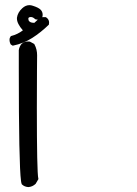

<svg xmlns="http://www.w3.org/2000/svg" viewBox="-20 -574 540 758"><path d="M54.2 -302.7Q54.2 -337.9 54.2 -376V-376.5Q56.6 -390.1 64.5 -399.9Q75.2 -410.2 90.8 -410.2Q94.2 -410.2 98.1 -409.7L115.2 -400.4Q121.6 -388.7 124 -377.9Q126.5 -367.2 126.5 -356.4Q126.5 -354.5 126 -294.2Q125.5 -233.9 125.5 -148.4Q125.5 106.4 131.3 130.9L131.8 132.8L120.6 151.9Q107.9 163.6 91.8 164.6Q76.7 163.6 66.9 154.3L65.9 153.3Q64 148.4 63 140.6Q54.2 75.7 54.2 -302.7ZM22.5 -398.4Q17.6 -407.2 17.6 -416.5Q17.6 -422.4 19 -424.8L22.9 -431.6L24.9 -432.1Q48.8 -438 70.3 -454.1Q46.9 -481 46.9 -500.5Q46.9 -502.4 46.9 -503.9Q49.8 -524.9 67.9 -541.5Q81.1 -553.7 96.2 -553.7Q102.5 -553.7 109.4 -551.3Q131.3 -544.4 139.9 -536.1Q148.4 -527.8 148.4 -515.6Q148.4 -513.2 147.9 -508.8Q146.5 -506.8 146 -506.3H160.6Q165 -503.9 167 -501.5Q173.8 -494.6 173.8 -484.9Q173.8 -481.9 172.9 -476.6Q141.1 -445.8 107.4 -424.3Q73.2 -402.3 30.3 -393.6ZM129.4 -496.6Q128.4 -496.6 126.5 -496.6Q124.5 -496.6 119.1 -498Q110.4 -506.8 102.1 -506.8Q91.8 -506.8 91.8 -500Q91.8 -497.6 92.8 -494.4Q93.8 -491.2 96.2 -489.3Q101.6 -483.9 115.2 -483.9Q115.7 -483.9 115.7 -483.9Z"/></svg>

Font: Bakudai
Style: Medium
Weight: 500
Version: Version 1.48